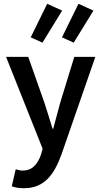

<svg xmlns="http://www.w3.org/2000/svg" viewBox="-20 -791 535 1013"><path d="M106 202Q86 202 71 199.5Q56 197 42 192L63 102Q70 104 79.5 106.5Q89 109 98 109Q137 109 160.5 85.5Q184 62 196 25L205 -6L12 -491H129L214 -250Q225 -218 235.5 -182.5Q246 -147 257 -112H261Q270 -146 279.5 -181.5Q289 -217 298 -250L372 -491H483L305 22Q290 64 272 97Q254 130 230.5 153.5Q207 177 176.5 189.5Q146 202 106 202ZM204 -566 142 -594 229 -771 308 -735ZM369 -566 307 -594 394 -771 473 -735Z"/></svg>

Font: Processing Sans Pro Semibold
Style: Regular
Weight: 600
Designer: Paul D. Hunt
Foundry: Adobe Systems Incorporated
Version: Version 2.020;PS 2.000;hotconv 1.0.86;makeotf.lib2.5.63406